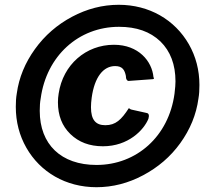

<svg xmlns="http://www.w3.org/2000/svg" viewBox="-20 -772 870 802"><path d="M383 10C451 10 516 -7 578 -40C640 -73 692 -117 733 -174C774 -231 800 -293 809 -361C812 -378 813 -396 813 -417C813 -479 798 -536 769 -587C710 -690 603 -752 476 -752C408 -752 343 -735 281 -702C219 -669 167 -624 126 -567C85 -510 59 -448 50 -381C47 -364 46 -346 46 -326C46 -263 61 -206 90 -155C148 -53 255 10 383 10ZM383 -83C235 -83 146 -169 146 -309C146 -328 147 -345 150 -361C174 -538 308 -660 477 -660C550 -660 607 -640 650 -599C692 -558 713 -502 713 -432C713 -422 712 -405 709 -381C685 -202 550 -83 383 -83ZM456 -585C339 -585 243 -502 225 -381C223 -369 222 -357 222 -345C222 -290 239 -246 274 -212C309 -178 354 -161 410 -161C516 -161 581 -229 600 -276C601 -281 602 -285 602 -287C602 -295 599 -299 593 -300L530 -314C523 -315 521 -320 518 -320C487 -272 463 -249 420 -249C380 -249 360 -271 360 -324C360 -336 361 -349 363 -364C375 -451 412 -496 461 -496C492 -496 501 -479 506 -454C506 -453 506 -452 506 -451C506 -443 510 -434 517 -434H518L614 -441C615 -441 623 -441 623 -444C623 -446 622 -448 621 -450C615 -516 559 -585 456 -585Z"/></svg>

Font: Libre Franklin ExtraBold
Style: Italic
Weight: 800
Italic angle: -8°
Designer: Pablo Impallari, Rodrigo Fuenzalida
Foundry: Impallari Type
Version: Version 1.002; ttfautohint (v1.5)